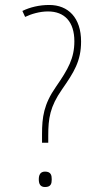

<svg xmlns="http://www.w3.org/2000/svg" viewBox="-20 -744 417 772"><path d="M149 -170H174V-199C174 -268 181 -315 229 -384C277 -453 306 -498 306 -577C306 -673 254 -724 178 -724C138 -724 101 -715 70 -700L81 -676C106 -688 140 -698 173 -698C239 -698 279 -657 279 -578C279 -510 254 -466 205 -395C156 -325 149 -273 149 -204ZM136 -23C136 -6 141 8 161 8C185 8 188 -6 188 -23C188 -39 185 -54 161 -54C141 -54 136 -39 136 -23Z"/></svg>

Font: Noto Sans Gurmukhi UI ExtraCondensed Thin
Style: Regular
Weight: 100
Width: 2
Designer: Jelle Bosma - Monotype Design Team
Foundry: Monotype Imaging Inc.
Version: Version 2.004